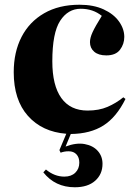

<svg xmlns="http://www.w3.org/2000/svg" viewBox="-20 -552 575 811"><path d="M296 239Q213 239 163 176L174 164Q192 179 211.5 186.5Q231 194 252 194Q281 194 298 177.5Q315 161 315 135Q315 113 303 100Q291 87 270 87Q260 87 252 88.5Q244 90 236 93L231 82L260 13Q158 5 98 -62.5Q38 -130 38 -247Q38 -332 71 -396Q104 -460 166.5 -496Q229 -532 316 -532Q375 -532 417.5 -512.5Q460 -493 482.5 -461.5Q505 -430 505 -396Q505 -366 487 -342Q469 -318 429 -318Q396 -318 378 -333.5Q360 -349 360 -374Q360 -392 371 -416Q382 -440 410 -485Q373 -515 321 -515Q267 -515 234 -464Q201 -413 201 -293Q201 -191 239 -138Q277 -85 350 -85Q398 -85 434 -100.5Q470 -116 501 -141L510 -134Q472 -57 417 -22Q362 13 279 14L257 67Q302 50 337.5 56.5Q373 63 393 85.5Q413 108 413 140Q413 184 382 211.5Q351 239 296 239Z"/></svg>

Font: Literata 72pt
Style: Bold
Weight: 700
Designer: Latin by Veronika Burian and Jose Scaglione. Greek by Irene Vlachou. Cyrillic by Vera Evstafieva.
Foundry: TypeTogether
Version: Version 3.002